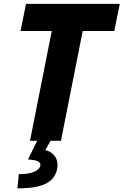

<svg xmlns="http://www.w3.org/2000/svg" viewBox="-20 -740 649 1009"><path d="M252 -577.1H87.9L116.7 -719.7H609.4L580.6 -577.1H414.6L300.3 0H137.7ZM191.9 131.3Q192.4 129.4 192.4 126Q192.4 113.3 176.8 106.7Q161.1 100.1 127.4 97.7L175.3 0H245.6L218.3 48.8Q246.1 55.2 264.2 75.7Q282.2 96.2 282.2 127.4Q282.2 136.7 279.8 149.9Q269 201.7 218.8 226.1Q168.5 250.5 71.3 249.5L79.1 174.8Q111.3 175.8 136.2 169.9Q161.1 164.1 175.3 153.8Q189.5 143.6 191.9 131.3Z"/></svg>

Font: Reddit Sans Chocolate ExBold
Style: Italic
Weight: 800
Italic angle: -11.25°
Designer: Stephen Hutchings
Version: Version 1.013